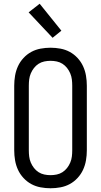

<svg xmlns="http://www.w3.org/2000/svg" viewBox="-20 -998 540 1026"><path d="M250 8Q223 8 196.5 3Q170 -2 147 -14.5Q124 -27 105.5 -47Q87 -67 76 -91Q65 -115 60.5 -141.5Q56 -168 56 -195V-540Q56 -567 60.5 -593.5Q65 -620 76 -644Q87 -668 105.5 -688Q124 -708 147 -720.5Q170 -733 196.5 -738Q223 -743 250 -743Q277 -743 303.5 -738Q330 -733 353 -720.5Q376 -708 394.5 -688Q413 -668 424 -644Q435 -620 439.5 -593.5Q444 -567 444 -540V-195Q444 -168 439.5 -141.5Q435 -115 424 -91Q413 -67 394.5 -47Q376 -27 353 -14.5Q330 -2 303.5 3Q277 8 250 8ZM250 -62Q267 -62 283.5 -65.5Q300 -69 314 -78Q328 -87 338.5 -100.5Q349 -114 355.5 -129.5Q362 -145 364 -161.5Q366 -178 366 -195V-540Q366 -557 364 -573.5Q362 -590 355.5 -605.5Q349 -621 338.5 -634.5Q328 -648 314 -657Q300 -666 283.5 -669.5Q267 -673 250 -673Q233 -673 216.5 -669.5Q200 -666 186 -657Q172 -648 161.5 -634.5Q151 -621 144.5 -605.5Q138 -590 136 -573.5Q134 -557 134 -540V-195Q134 -178 136 -161.5Q138 -145 144.5 -129.5Q151 -114 161.5 -100.5Q172 -87 186 -78Q200 -69 216.5 -65.5Q233 -62 250 -62ZM261 -796 133 -932 192 -978 308 -834Z"/></svg>

Font: Moesevka
Style: Regular
Weight: 400
Monospace: yes
Designer: Belleve Invis
Foundry: Belleve Invis
Version: Version 32.5.0; ttfautohint (v1.8.4)